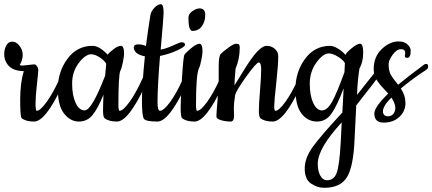

<svg xmlns="http://www.w3.org/2000/svg" viewBox="-20 -573 2056 913"><path d="M87 -261 142 -267Q150 -267 156 -258Q162 -249 162 -239Q162 -229 155.5 -171Q149 -113 149 -79.5Q149 -46 155 -46Q172 -47 202 -88.5Q232 -130 261.5 -195Q291 -260 297.5 -260Q304 -260 304 -252Q304 -224 275 -163Q196 5 142 5Q103 5 83 -11Q76 -18 76 -98Q76 -178 93 -235Q35 -235 12 -272Q0 -291 0 -315Q0 -339 10 -357Q20 -375 38.5 -375Q57 -375 72.5 -355.5Q88 -336 88 -312Q88 -288 74 -264Q78 -261 87 -261Z M536 5Q497 5 477 -11Q470 -18 470 -46.5Q470 -75 472 -123Q446 -58 420.5 -26.5Q395 5 355 5Q315 5 285 -32.5Q255 -70 255 -150.5Q255 -231 300.5 -293Q346 -355 420 -355Q452 -355 492 -313Q500 -324 520.5 -339.5Q541 -355 555.5 -355Q570 -355 570 -317Q570 -307 564.5 -278Q559 -249 552 -236Q543 -213 543 -73Q543 -46 549 -46Q566 -47 596 -88.5Q626 -130 655.5 -195Q685 -260 691.5 -260Q698 -260 698 -252Q698 -224 669 -163Q590 5 536 5ZM414 -315Q386 -315 354.5 -273.5Q323 -232 323 -176Q323 -120 339.5 -84Q356 -48 383 -48Q416 -48 480 -213Q481 -221 482.5 -240.5Q484 -260 485 -270Q476 -286 453.5 -300.5Q431 -315 414 -315Z M862 -163Q783 5 728.5 5Q674 5 664.5 -8Q655 -21 655 -94Q655 -167 669 -305Q619 -315 616 -346Q616 -362 637 -362Q658 -362 674 -354Q683 -426 695 -500Q698 -519 714 -536Q730 -553 745 -553Q758 -553 758 -512Q758 -493 744 -337Q771 -342 803.5 -357Q836 -372 842 -372Q860 -372 860 -361Q861 -351 823 -333.5Q785 -316 741 -307Q729 -161 729 -86Q729 -46 741 -46Q759 -47 789 -88Q819 -129 848.5 -194.5Q878 -260 884.5 -260Q891 -260 891 -252Q891 -224 862 -163Z M876 -489Q876 -507 895 -520Q914 -533 929 -533Q956 -533 956 -502Q956 -471 940 -448.5Q924 -426 895 -426Q876 -426 876 -489ZM905 5Q866 5 846 -11Q839 -18 839 -61Q839 -104 845.5 -204.5Q852 -305 857 -313Q862 -321 888 -343Q914 -365 928.5 -365Q943 -365 943 -327Q943 -317 937.5 -288Q932 -259 925 -246Q912 -213 912 -73Q912 -46 918 -46Q935 -47 965 -88.5Q995 -130 1024.5 -195Q1054 -260 1060.5 -260Q1067 -260 1067 -252Q1067 -224 1038 -163Q959 5 905 5Z M1092 -54 1093 -23Q1093 5 1077 5Q1053 5 1031 -1.5Q1009 -8 1009 -19.5Q1009 -31 1014.5 -98.5Q1020 -166 1020 -200V-259Q1020 -307 1030 -317Q1040 -327 1065.5 -346Q1091 -365 1102.5 -365Q1114 -365 1117 -361Q1120 -357 1120 -346Q1120 -293 1100 -246Q1095 -189 1095 -167Q1099 -173 1137 -235Q1175 -297 1201.5 -326Q1228 -355 1249 -355Q1270 -355 1286.5 -341Q1303 -327 1303 -306Q1303 -262 1293.5 -176.5Q1284 -91 1284 -68.5Q1284 -46 1290 -46Q1307 -47 1337 -88.5Q1367 -130 1396.5 -195Q1426 -260 1432.5 -260Q1439 -260 1439 -252Q1439 -224 1410 -163Q1331 5 1277 5Q1238 5 1218 -11Q1211 -18 1211 -47.5Q1211 -77 1216.5 -143.5Q1222 -210 1222 -243Q1222 -276 1210.5 -276Q1199 -276 1150 -207.5Q1101 -139 1098 -120Q1092 -85 1092 -54Z M1550 -355Q1565 -355 1586 -342.5Q1607 -330 1623 -312Q1626 -322 1652 -343.5Q1678 -365 1692.5 -365Q1707 -365 1707 -322Q1707 -279 1689 -246Q1679 -179 1678 -122Q1776 -246 1782.5 -253Q1789 -260 1794 -260Q1804 -260 1804 -250Q1804 -244 1800 -237Q1768 -190 1674 -72Q1668 47 1666 90Q1661 217 1630.5 268.5Q1600 320 1522 320Q1488 320 1458.5 299.5Q1429 279 1429 228.5Q1429 178 1467.5 125Q1506 72 1608 -38L1614 -153Q1583 -71 1556.5 -33Q1530 5 1487 5Q1444 5 1414.5 -32Q1385 -69 1385 -150Q1385 -231 1430.5 -293Q1476 -355 1550 -355ZM1544 -319Q1516 -319 1484.5 -275.5Q1453 -232 1453 -175.5Q1453 -119 1469.5 -83.5Q1486 -48 1511 -48Q1536 -48 1559 -89Q1582 -130 1618 -230Q1620 -264 1620 -273Q1612 -288 1587 -303.5Q1562 -319 1544 -319ZM1605 9Q1491 132 1491 206Q1491 240 1503 262Q1515 284 1536 284Q1568 284 1581 249Q1594 214 1600 107Z M1905 -306 1907 -321Q1907 -339 1886.5 -339Q1866 -339 1847 -312.5Q1828 -286 1828 -269Q1828 -252 1830 -242Q1832 -232 1834.5 -225.5Q1837 -219 1843 -210Q1849 -201 1852 -197L1863 -183Q1870 -173 1873 -170Q1925 -213 1997 -266Q2001 -269 2006 -269Q2016 -269 2016 -258Q2016 -247 2007 -241Q1943 -200 1886 -152Q1908 -120 1908 -82Q1908 -44 1879 -17Q1850 10 1805 10Q1760 10 1760 -33Q1760 -64 1826 -128Q1821 -134 1808 -147.5Q1795 -161 1788.5 -169Q1782 -177 1773 -190Q1757 -215 1757 -244Q1757 -303 1795 -339.5Q1833 -376 1876 -376Q1903 -376 1918 -361.5Q1933 -347 1933 -332Q1933 -298 1917 -298Q1905 -298 1905 -306ZM1841 -109Q1801 -69 1801 -44.5Q1801 -20 1826 -20Q1841 -20 1851 -32Q1873 -62 1841 -109Z"/></svg>

Font: Cookie
Style: Regular
Weight: 400
Designer: Ania Kruk
Foundry: Ania Kruk
Version: Version 1.004